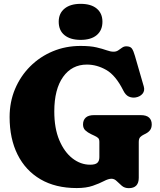

<svg xmlns="http://www.w3.org/2000/svg" viewBox="-20 -959 835 999"><path d="M702 -34Q702 20 650 20Q628.5 20 614 7.8Q599.5 -4.5 587.2 -16.8Q575 -29 560 -29Q544 -29 520.8 -16.8Q497.5 -4.5 463 7.5Q428.5 19.5 379 19.5Q269 19.5 191 -26Q113 -71.5 71.5 -154.5Q30 -237.5 30 -350Q30 -428.5 58.2 -495.8Q86.5 -563 137 -613.5Q187.5 -664 254.5 -692Q321.5 -720 399 -720Q450 -720 482 -712.5Q514 -705 534.5 -697.5Q555 -690 571 -690Q585 -690 595.2 -697Q605.5 -704 615.2 -711Q625 -718 637 -718Q658 -718 666.2 -706.5Q674.5 -695 682 -668.5L728 -509.5Q734.5 -487 721.8 -471.5Q709 -456 686 -452Q667 -449 650.2 -456.5Q633.5 -464 621.5 -488Q582 -567 533 -595Q484 -623 432 -623Q354 -623 308.2 -558.8Q262.5 -494.5 262.5 -379Q262.5 -291.5 288.5 -229.8Q314.5 -168 357 -135Q399.5 -102 449 -102Q476 -102 486.5 -111.8Q497 -121.5 497 -141V-220.5Q497 -235 490.5 -241Q484 -247 471 -253L455 -260.5Q436 -269.5 424 -280.8Q412 -292 412 -311.5Q412 -334 426 -347Q440 -360 469.5 -360H712Q742 -360 755.8 -347Q769.5 -334 769.5 -312Q769.5 -294 761.2 -282.5Q753 -271 737 -263L728 -258.5Q717.5 -253.5 709.8 -245.8Q702 -238 702 -220.5ZM399.5 -751.5Q346 -751.5 315.8 -776Q285.5 -800.5 285.5 -846Q285.5 -889.5 315.8 -914.2Q346 -939 399.5 -939Q454 -939 483.5 -914.2Q513 -889.5 513 -846Q513 -801.5 483.5 -776.5Q454 -751.5 399.5 -751.5Z"/></svg>

Font: Fraunces 9pt SuperSoft Black
Style: Regular
Weight: 900
Version: Version 1.000;[b76b70a41]